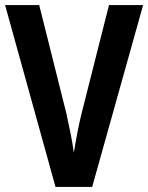

<svg xmlns="http://www.w3.org/2000/svg" viewBox="-20 -734 582 754"><path d="M542 -714 342 0H198L0 -714H134L240 -291Q248 -256 257 -211Q266 -166 270 -134Q275 -166 283.5 -211Q292 -256 301 -291L408 -714Z"/></svg>

Font: Noto Sans Bengali Condensed SemiBold
Style: Regular
Weight: 600
Width: 3
Designer: Joana Ranito - Universal Thirst; Jelle Bosma - Monotype Design Team
Foundry: Universal Thirst ehf.
Version: Version 3.000; ttfautohint (v1.8.4.7-5d5b)